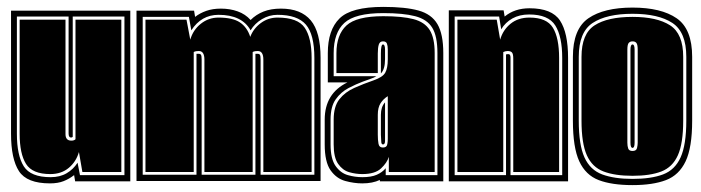

<svg xmlns="http://www.w3.org/2000/svg" viewBox="-20 -526 2035 557"><path d="M125 6Q58 6 35 -29.5Q12 -65 12 -138V-495H358V0H198L195 -18Q181 -7 164.5 -0.5Q148 6 125 6ZM127 -12Q154 -12 173.5 -23.5Q193 -35 205 -54L212 -18H341V-478H191V-129Q189 -127 186 -127Q179 -127 179 -139V-478H29V-138Q29 -75 49 -43.5Q69 -12 127 -12ZM126 -21Q74 -21 55.5 -50.5Q37 -80 37 -138V-469H170V-137Q170 -118 187 -118Q195 -118 199 -122V-469H332V-27H219L209 -85Q201 -57 179.5 -39Q158 -21 126 -21Z M376 -1V-495H543L546 -477Q560 -488 578.5 -494.5Q597 -501 621 -501Q647 -501 669.5 -493Q692 -485 707 -468Q723 -484 744.5 -492.5Q766 -501 795 -501Q853 -501 881.5 -467Q910 -433 910 -358V-1ZM394 -19H550V-370H557Q561 -370 563 -367Q565 -364 565 -353V-19H721V-370H728Q732 -370 734 -367Q736 -364 736 -353V-19H892V-358Q892 -426 867.5 -454.5Q843 -483 785 -483Q761 -483 740 -470.5Q719 -458 707 -438Q682 -483 614 -483Q564 -483 535 -438L528 -477H394ZM402 -27V-469H521L532 -411Q540 -439 562.5 -457Q585 -475 614 -475Q655 -475 676 -461Q697 -447 706 -419Q715 -443 736.5 -459Q758 -475 785 -475Q844 -475 864 -445.5Q884 -416 884 -358V-27H744V-353Q744 -378 728 -378Q725 -378 720.5 -377.5Q716 -377 713 -375V-27H573V-353Q573 -378 557 -378Q554 -378 549.5 -377.5Q545 -377 542 -375V-27Z M1031 6Q1007 6 981.5 -1Q956 -8 939 -32Q922 -56 922 -107V-179Q922 -255 988 -287H931V-372Q931 -439 965 -472.5Q999 -506 1092 -506Q1156 -506 1194 -495.5Q1232 -485 1249 -456Q1266 -427 1266 -372V0H1082V-4Q1061 6 1031 6ZM1031 -12Q1057 -12 1073 -19Q1089 -26 1099 -38V-18H1249V-372Q1249 -421 1234 -445.5Q1219 -470 1184.5 -479Q1150 -488 1092 -488Q1010 -488 979 -459.5Q948 -431 948 -372V-305H1072Q1066 -301 1055.5 -297.5Q1045 -294 1032 -289Q1013 -282 991 -270.5Q969 -259 954 -238Q939 -217 939 -179V-107Q939 -65 953.5 -44.5Q968 -24 989 -18Q1010 -12 1031 -12ZM1031 -21Q1012 -21 993 -26.5Q974 -32 961 -50.5Q948 -69 948 -107V-179Q948 -217 964.5 -238Q981 -259 1008 -271Q1035 -283 1064 -293Q1090 -302 1097.5 -315Q1105 -328 1105 -354V-382Q1105 -393 1102.5 -399.5Q1100 -406 1091 -406Q1082 -406 1079 -397Q1076 -388 1076 -371V-314H956V-372Q956 -425 985 -452Q1014 -479 1092 -479Q1147 -479 1179.5 -470.5Q1212 -462 1226.5 -439Q1241 -416 1241 -372V-27H1108V-71Q1103 -54 1085.5 -37.5Q1068 -21 1031 -21ZM1085 -313V-371Q1085 -397 1091 -397Q1097 -397 1097 -382V-354Q1097 -325 1085 -313ZM1091 -98Q1103 -98 1104 -110Q1105 -116 1105 -123.5Q1105 -131 1105 -141V-247Q1092 -239 1084 -226.5Q1076 -214 1076 -193V-135Q1076 -120 1078 -109Q1080 -98 1091 -98ZM1091 -107Q1086 -107 1086 -116L1085 -135V-193Q1085 -216 1097 -229V-117Q1097 -107 1091 -107Z M1282 0V-496H1441L1444 -478Q1473 -502 1516 -502Q1581 -502 1604.5 -466.5Q1628 -431 1628 -358V0ZM1299 -18H1448V-368Q1450 -369 1455 -369Q1461 -369 1461 -359V-18H1611V-358Q1611 -420 1591 -452Q1571 -484 1515 -484Q1487 -484 1466.5 -472.5Q1446 -461 1434 -441L1428 -478H1299ZM1307 -27V-469H1421L1431 -411Q1439 -439 1461 -457Q1483 -475 1516 -475Q1566 -475 1584 -445.5Q1602 -416 1602 -358V-27H1469V-356Q1469 -370 1465 -374Q1461 -378 1453 -378Q1446 -378 1440 -375V-27Z M1815 11Q1755 11 1717 -3.5Q1679 -18 1660.5 -58Q1642 -98 1642 -176V-361Q1642 -442 1687 -473Q1732 -504 1815 -504Q1898 -504 1943 -473Q1988 -442 1988 -361V-176Q1988 -98 1969 -58Q1950 -18 1912 -3.5Q1874 11 1815 11ZM1815 -7Q1869 -7 1903.5 -20Q1938 -33 1954.5 -69.5Q1971 -106 1971 -176V-361Q1971 -433 1930.5 -459.5Q1890 -486 1815 -486Q1740 -486 1699.5 -459.5Q1659 -433 1659 -361V-176Q1659 -106 1675.5 -69.5Q1692 -33 1727 -20Q1762 -7 1815 -7ZM1815 -16Q1764 -16 1731 -28.5Q1698 -41 1682.5 -75.5Q1667 -110 1667 -176V-361Q1667 -428 1705 -452.5Q1743 -477 1815 -477Q1886 -477 1924 -452.5Q1962 -428 1962 -361V-176Q1962 -110 1946.5 -75.5Q1931 -41 1898.5 -28.5Q1866 -16 1815 -16ZM1815 -88Q1826 -88 1828 -96.5Q1830 -105 1830 -112V-382Q1830 -396 1826.5 -401Q1823 -406 1815 -406Q1808 -406 1804 -401.5Q1800 -397 1800 -382V-112Q1800 -102 1802.5 -95Q1805 -88 1815 -88ZM1815 -97Q1809 -97 1809 -112V-382Q1809 -397 1815 -397Q1821 -397 1821 -382V-112Q1821 -97 1815 -97Z"/></svg>

Font: Alumni Sans Collegiate One
Style: Regular
Weight: 400
Designer: Robert E. Leuschke
Foundry: Robert E. Leuschke
Version: Version 1.100